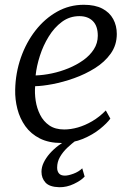

<svg xmlns="http://www.w3.org/2000/svg" viewBox="-20 -588 551 803"><path d="M441.5 -92Q427.5 -72.5 397.8 -48.5Q368 -24.5 326.8 -7.2Q285.5 10 237 10Q184 10 146.5 -9Q109 -28 86 -60.2Q63 -92.5 52.8 -132.2Q42.5 -172 43.5 -213Q45 -283 67.2 -346.8Q89.5 -410.5 128.2 -460.2Q167 -510 218.5 -539Q270 -568 330.5 -568Q377.5 -568 408 -552Q438.5 -536 453.5 -508.2Q468.5 -480.5 468.5 -446Q468.5 -399.5 443.2 -364Q418 -328.5 377.2 -303Q336.5 -277.5 290 -261Q243.5 -244.5 200 -236.2Q156.5 -228 127 -227.5Q124.5 -198.5 129.2 -167Q134 -135.5 147.8 -108Q161.5 -80.5 186.2 -63.5Q211 -46.5 248.5 -46.5Q276 -46.5 305.8 -55Q335.5 -63.5 365.5 -81Q395.5 -98.5 422.5 -126ZM312 -520.5Q271.5 -520.5 239.2 -496.8Q207 -473 183.8 -435.2Q160.5 -397.5 146.8 -354.5Q133 -311.5 129 -272.5Q161 -273.5 196.8 -281Q232.5 -288.5 266.5 -302.5Q300.5 -316.5 328.2 -336.2Q356 -356 372.5 -381.8Q389 -407.5 389 -438.5Q389 -479.5 368.2 -500Q347.5 -520.5 312 -520.5ZM228 195Q187 194 170.2 175.5Q153.5 157 153.5 130.5Q153.5 111 162.8 91.8Q172 72.5 188 54.2Q204 36 225 20.2Q246 4.5 269.5 -7.5L291 -23.5L300.5 -3Q280 12.5 261.2 30.2Q242.5 48 230.8 68.5Q219 89 219 113Q219 128.5 226.8 137.5Q234.5 146.5 251.5 146.5Q265.5 146.5 287.2 138.5Q309 130.5 324 116L334 150.5Q319 167 289 181.2Q259 195.5 228 195Z"/></svg>

Font: Merriweather Light
Style: Italic
Weight: 300
Italic angle: -7.8°
Designer: Eben Sorkin
Foundry: Eben Sorkin
Version: Version 2.101